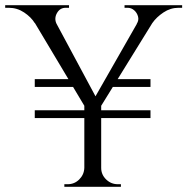

<svg xmlns="http://www.w3.org/2000/svg" viewBox="-30 -720 722 740"><path d="M150 -699 346 -334 303 -299 64 -699ZM360 -322V0H295V-322ZM538 -699H599L353 -301L317 -312ZM497 -628Q506 -642 502 -656.5Q498 -671 487 -680.5Q476 -690 462 -690Q462 -690 456 -690Q450 -690 450 -690V-700H672V-690H658Q627 -690 600 -672Q573 -654 557 -631ZM188 -628 104 -631Q90 -654 63 -672Q36 -690 4 -690H-10V-700H236V-690Q236 -690 229.5 -690Q223 -690 223 -690Q201 -690 189.5 -669.5Q178 -649 188 -628ZM297 -73V0H218V-10Q218 -10 224 -10Q230 -10 231 -10Q257 -10 275.5 -28.5Q294 -47 295 -73ZM357 -73H360Q360 -47 379 -28.5Q398 -10 424 -10Q424 -10 430 -10Q436 -10 436 -10V0H357ZM104 -295H550V-265H104ZM104 -415H282V-385H104ZM391 -415H550V-385H391Z"/></svg>

Font: Cinzel
Style: Regular
Weight: 400
Designer: Natanael Gama
Version: Version 2.000